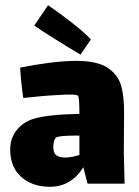

<svg xmlns="http://www.w3.org/2000/svg" viewBox="-20 -703 531 735"><path d="M315 0 299 -63Q253 12 171 12Q104 12 61.5 -25.5Q19 -63 19 -131Q19 -173 43.5 -204.5Q68 -236 111 -249Q167 -265 284 -267Q284 -333 278 -337Q273 -341 246 -341Q229 -341 199 -339Q151 -337 69 -328Q61 -382 57 -444Q110 -455 168 -462.5Q226 -470 272 -470Q352 -470 392 -443.5Q432 -417 444 -374Q456 -331 455 -265L454 -118L457 0ZM284 -110V-184H276Q202 -184 194 -176Q189 -171 186.5 -161Q184 -151 184 -142Q184 -118 195 -109Q206 -100 229 -100Q255 -100 284 -110ZM288 -494Q249 -517 196 -550Q143 -583 111 -605L164 -683Q211 -651 258 -614Q305 -577 328 -552Z"/></svg>

Font: Lalezar
Style: Regular
Weight: 400
Designer: Borna Izadpanah
Foundry: Borna Izadpanah
Version: Version 1.003